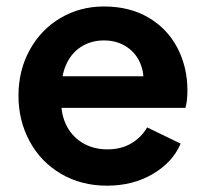

<svg xmlns="http://www.w3.org/2000/svg" viewBox="-20 -576 652 608"><path d="M38.5 -273Q38.5 -352.8 73.9 -417.4Q109.2 -482 171.2 -518.8Q233.2 -555.5 309.2 -555.5Q390.8 -555.5 450.5 -520.2Q510.2 -485 541.9 -424.1Q573.5 -363.2 573.5 -290Q573.5 -256 567.2 -234.5H147.2V-334.5H492.8L430.5 -288Q440 -332.8 426.6 -369.4Q413.2 -406 382 -427Q350.8 -448 309.2 -448Q267.5 -448 235.4 -426.9Q203.2 -405.8 187.2 -366Q171.2 -326.2 174.8 -272Q170.5 -222 188 -183.8Q205.5 -145.5 240.2 -124.2Q275 -103 320.2 -103Q363.2 -103 395.1 -121.6Q427 -140.2 446 -172.5L552 -121.2Q526.8 -62 463.8 -25Q400.8 12 318.8 12Q237.2 12 173.2 -25.6Q109.2 -63.2 73.9 -128.5Q38.5 -193.8 38.5 -273Z"/></svg>

Font: Trafiko Sans Variable
Style: Regular
Weight: 400
Designer: Gumpita Rahayu / Trafiko
Foundry: Tokotype / Trafiko
Version: Version 0.001;FEAKit 1.0